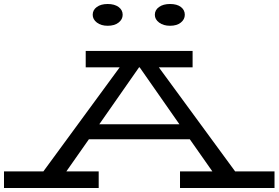

<svg xmlns="http://www.w3.org/2000/svg" viewBox="-28 -941 1394 961"><path d="M1346 -83V0H873V-83H1035L922 -244H417L304 -83H466V0H-8V-83H189L571 -604H401V-686H936V-604H767L1149 -83ZM870 -319 671 -604H668L469 -319ZM436 -867Q436 -891 456.5 -906Q477 -921 511 -921Q545 -921 565.5 -906Q586 -891 586 -867Q586 -844 565.5 -828Q545 -812 511 -812Q478 -812 457 -828Q436 -844 436 -867ZM747 -867Q747 -891 768 -906Q789 -921 823 -921Q858 -921 877.5 -906Q897 -891 897 -867Q897 -844 877 -828Q857 -812 823 -812Q790 -812 768.5 -828Q747 -844 747 -867Z"/></svg>

Font: BioRhyme Expanded
Style: Regular
Weight: 400
Width: 7
Designer: Aoife Mooney
Foundry: Aoife Mooney Type
Version: Version 1.001